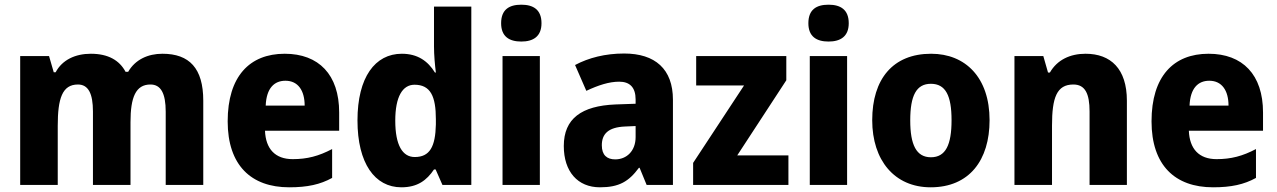

<svg xmlns="http://www.w3.org/2000/svg" viewBox="-20 -839 5439 818"><path d="M672 -610C610 -610 556 -585 526 -533H515C489 -582 441 -610 367 -610C301 -610 245 -584 217 -531H209L189 -600H66V-51H226V-303C226 -419 245 -479 312 -479C356 -479 376 -441 376 -364V-51H536V-319C536 -424 558 -479 621 -479C665 -479 686 -442 686 -363V-51H846V-410C846 -548 787 -610 672 -610Z M1193 -610C1043 -610 950 -513 950 -322C950 -135 1050 -41 1212 -41C1290 -41 1344 -53 1395 -81V-204C1338 -174 1289 -161 1227 -161C1152 -161 1112 -205 1109 -282H1425V-360C1425 -521 1338 -610 1193 -610ZM1196 -495C1250 -495 1278 -453 1278 -389H1112C1115 -464 1149 -495 1196 -495Z M1690 -41C1759 -41 1798 -71 1829 -117H1836L1865 -51H1988V-811H1829V-641C1829 -604 1833 -561 1837 -530H1833C1803 -579 1759 -610 1692 -610C1578 -610 1503 -510 1503 -326C1503 -143 1577 -41 1690 -41ZM1747 -170C1695 -170 1664 -220 1664 -325C1664 -427 1695 -478 1746 -478C1814 -478 1837 -429 1837 -331V-309C1835 -214 1811 -170 1747 -170Z M2201 -819C2149 -819 2115 -798 2115 -740C2115 -683 2150 -662 2201 -662C2251 -662 2287 -683 2287 -740C2287 -798 2252 -819 2201 -819ZM2280 -600H2121V-51H2280Z M2639 -611C2559 -611 2488 -593 2430 -562L2478 -452C2529 -476 2575 -491 2618 -491C2663 -491 2688 -467 2688 -415V-397L2602 -394C2458 -388 2382 -334 2382 -217C2382 -108 2441 -41 2536 -41C2618 -41 2659 -66 2702 -124H2705L2735 -51H2847V-414C2847 -545 2771 -611 2639 -611ZM2643 -300 2688 -302V-255C2688 -196 2650 -160 2601 -160C2566 -160 2544 -178 2544 -220C2544 -268 2571 -297 2643 -300Z M3339 -51V-177H3121L3330 -497V-600H2946V-475H3150L2933 -145V-51Z M3510 -819C3458 -819 3424 -798 3424 -740C3424 -683 3459 -662 3510 -662C3560 -662 3596 -683 3596 -740C3596 -798 3561 -819 3510 -819ZM3589 -600H3430V-51H3589Z M4196 -327C4196 -509 4093 -610 3947 -610C3784 -610 3696 -502 3696 -327C3696 -156 3791 -41 3945 -41C4110 -41 4196 -157 4196 -327ZM3858 -326C3858 -432 3884 -482 3946 -482C4009 -482 4034 -431 4034 -327C4034 -222 4009 -169 3946 -169C3884 -169 3858 -222 3858 -326Z M4605 -610C4539 -610 4484 -584 4453 -530H4445L4425 -600H4302V-51H4462V-304C4462 -423 4482 -479 4553 -479C4603 -479 4622 -440 4622 -364V-51H4781V-410C4781 -546 4712 -610 4605 -610Z M5129 -610C4979 -610 4886 -513 4886 -322C4886 -135 4986 -41 5148 -41C5226 -41 5280 -53 5331 -81V-204C5274 -174 5225 -161 5163 -161C5088 -161 5048 -205 5045 -282H5361V-360C5361 -521 5274 -610 5129 -610ZM5132 -495C5186 -495 5214 -453 5214 -389H5048C5051 -464 5085 -495 5132 -495Z"/></svg>

Font: Noto Sans Tamil UI SemiCondensed ExtraBold
Style: Regular
Weight: 800
Width: 4
Designer: Jelle Bosma - Monotype Design Team
Foundry: Monotype Imaging Inc.
Version: Version 2.004